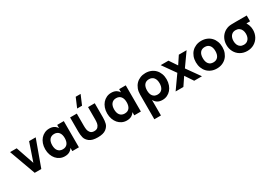

<svg xmlns="http://www.w3.org/2000/svg" viewBox="40 -1999 4847 3427"><g transform="rotate(-30 2463.5 -285.0)"><path d="M216 0 20 -540H156L284 -166L412 -540H548L352 0Z M1127 -540V0H991V-66.5Q967 -28 928.5 -6.5Q890 15 832 15Q780.5 15 735.8 -6Q691 -27 658.2 -64.8Q625.5 -102.5 606.8 -155Q588 -207.5 588 -270Q588 -333 606.8 -385.5Q625.5 -438 658.2 -475.5Q691 -513 735.8 -534Q780.5 -555 832 -555Q890 -555 928.5 -533.5Q967 -512 991 -473.5V-540ZM862 -428Q829.5 -428 805 -416.5Q780.5 -405 764.2 -384Q748 -363 740 -334Q732 -305 732 -270Q732 -234 740.2 -204.8Q748.5 -175.5 764.8 -155Q781 -134.5 805.5 -123.2Q830 -112 862 -112Q895.5 -112 919.8 -123.5Q944 -135 959.8 -155.8Q975.5 -176.5 983.2 -205.8Q991 -235 991 -270Q991 -306.5 982.8 -335.8Q974.5 -365 958.2 -385.5Q942 -406 918 -417Q894 -428 862 -428Z M1546.5 -615H1445.5L1528.5 -810H1629.5ZM1257 -247V-540H1395V-285Q1395 -244 1401 -208Q1407 -172 1432.8 -142Q1458.5 -112 1511 -112Q1563.5 -112 1589.2 -142Q1615 -172 1621 -208Q1627 -244 1627 -285V-540H1765V-247Q1765 -179.5 1751.2 -125Q1737.5 -70.5 1681.8 -27.2Q1626 16 1511 16Q1396 16 1340.2 -27.2Q1284.5 -70.5 1270.8 -125Q1257 -179.5 1257 -247Z M2404 -540V0H2268V-66.5Q2244 -28 2205.5 -6.5Q2167 15 2109 15Q2057.5 15 2012.8 -6Q1968 -27 1935.2 -64.8Q1902.5 -102.5 1883.8 -155Q1865 -207.5 1865 -270Q1865 -333 1883.8 -385.5Q1902.5 -438 1935.2 -475.5Q1968 -513 2012.8 -534Q2057.5 -555 2109 -555Q2167 -555 2205.5 -533.5Q2244 -512 2268 -473.5V-540ZM2139 -428Q2106.5 -428 2082 -416.5Q2057.5 -405 2041.2 -384Q2025 -363 2017 -334Q2009 -305 2009 -270Q2009 -234 2017.2 -204.8Q2025.5 -175.5 2041.8 -155Q2058 -134.5 2082.5 -123.2Q2107 -112 2139 -112Q2172.5 -112 2196.8 -123.5Q2221 -135 2236.8 -155.8Q2252.5 -176.5 2260.2 -205.8Q2268 -235 2268 -270Q2268 -306.5 2259.8 -335.8Q2251.5 -365 2235.2 -385.5Q2219 -406 2195 -417Q2171 -428 2139 -428Z M2543 240V-270Q2543 -333.5 2563.2 -386Q2583.5 -438.5 2619.5 -476Q2655.5 -513.5 2705.8 -534.2Q2756 -555 2816 -555Q2877 -555 2927.5 -534Q2978 -513 3014 -475.2Q3050 -437.5 3070 -385Q3090 -332.5 3090 -270Q3090 -207 3071.2 -154.5Q3052.5 -102 3019.8 -64.5Q2987 -27 2942.5 -6Q2898 15 2846 15Q2783 15 2742.5 -10.5Q2702 -36 2679 -80.5V240ZM2816 -112Q2848.5 -112 2873 -123.5Q2897.5 -135 2913.8 -156Q2930 -177 2938 -206Q2946 -235 2946 -270Q2946 -306 2937.8 -335.2Q2929.5 -364.5 2913.2 -385Q2897 -405.5 2872.8 -416.8Q2848.5 -428 2816 -428Q2782.5 -428 2758.2 -416.5Q2734 -405 2718.2 -384.2Q2702.5 -363.5 2694.8 -334.5Q2687 -305.5 2687 -270Q2687 -233.5 2695.2 -204.2Q2703.5 -175 2719.8 -154.5Q2736 -134 2760 -123Q2784 -112 2816 -112Z M3120 0 3313 -273 3124 -540H3284L3392 -380L3498 -540H3658L3469 -273L3663 0H3503L3392 -166L3280 0Z M3966 15Q3905.5 15 3855.2 -5.8Q3805 -26.5 3769 -64.2Q3733 -102 3713 -154.5Q3693 -207 3693 -270Q3693 -333 3713 -385.5Q3733 -438 3769 -475.5Q3805 -513 3855.2 -534Q3905.5 -555 3966 -555Q4027 -555 4077.2 -534.2Q4127.5 -513.5 4163.8 -475.8Q4200 -438 4220 -385.5Q4240 -333 4240 -270Q4240 -207 4220 -154.5Q4200 -102 4163.8 -64.2Q4127.5 -26.5 4077.2 -5.8Q4027 15 3966 15ZM3966 -112Q4028 -112 4062 -153.5Q4096 -195 4096 -270Q4096 -346 4062.2 -387Q4028.5 -428 3966 -428Q3903.5 -428 3870.2 -387.2Q3837 -346.5 3837 -270Q3837 -194 3870.5 -153Q3904 -112 3966 -112Z M4593 15Q4513.5 15 4451.2 -21.8Q4389 -58.5 4354.5 -122.2Q4320 -186 4320 -263Q4320 -328.5 4344.5 -383.8Q4369 -439 4414 -477.2Q4459 -515.5 4519 -531Q4544 -537 4576.8 -538.5Q4609.5 -540 4673 -540H4897V-420H4822Q4836.5 -396.5 4847.5 -369Q4867 -318.5 4867 -263Q4867 -185.5 4832.2 -122Q4797.5 -58.5 4735 -21.8Q4672.5 15 4593 15ZM4593 -112Q4635 -112 4664.2 -131.8Q4693.5 -151.5 4708.2 -185.5Q4723 -219.5 4723 -263Q4723 -306 4708.2 -340Q4693.5 -374 4664 -393.5Q4634.5 -413 4593 -413Q4550 -413 4521 -393Q4492 -373 4478 -339Q4464 -305 4464 -263Q4464 -218 4478.8 -184Q4493.5 -150 4522.5 -131Q4551.5 -112 4593 -112Z"/></g></svg>

Font: Vela Sans ExtBd
Style: Regular
Weight: 800
Designer: Principal design: Mikhail Sharanda - project Manrope.
Design modification: Ravid Balaliev
Foundry: Mikhail Sharanda
Version: Version 1.001